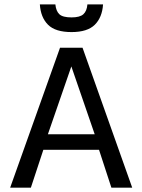

<svg xmlns="http://www.w3.org/2000/svg" viewBox="-20 -867 658 887"><path d="M417.5 -246.6 309.6 -560.1 201.2 -246.6ZM257.3 -646.5H361.3L590.8 0H494.6L437.5 -174.8H180.2L122.6 0H26.9ZM310.5 -786.6Q349.1 -786.6 365.2 -801.3Q381.3 -815.9 383.8 -846.7H456.1Q452.1 -786.6 418 -752.7Q383.8 -718.8 310.5 -718.8Q235.8 -718.8 201.9 -752.7Q168 -786.6 164.1 -846.7H235.8Q238.8 -815.9 254.2 -801.3Q269.5 -786.6 310.5 -786.6Z"/></svg>

Font: Myanmar Pyu Pro
Style: Regular
Weight: 400
Designer: Khon Soe Zaw Thu
Foundry: PaOh Unicode
Version: Version 2.00 April 29, 2017